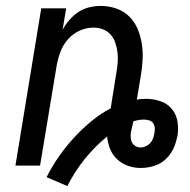

<svg xmlns="http://www.w3.org/2000/svg" viewBox="-20 -558 640 647"><path d="M207 69 137 39Q155 3 178 -30Q201 -63 228 -92.5Q255 -122 286 -148Q317 -174 353 -193L372 -312Q375 -329 376.5 -346.5Q378 -364 376 -380.5Q374 -397 369 -412.5Q364 -428 353.5 -440.5Q343 -453 327.5 -459Q312 -465 295 -465Q271 -465 248 -454.5Q225 -444 208.5 -425Q192 -406 183.5 -383Q175 -360 171 -337L115 0H32L119 -530H203L191 -458Q201 -476 214.5 -491.5Q228 -507 245 -518Q262 -529 281.5 -533.5Q301 -538 320 -538Q347 -538 372.5 -529Q398 -520 416 -502Q434 -484 444 -460Q454 -436 458 -409.5Q462 -383 460.5 -355.5Q459 -328 454 -300L441 -222Q449 -224 456.5 -224.5Q464 -225 472 -225Q497 -225 520.5 -217Q544 -209 559 -191Q574 -173 578 -148.5Q582 -124 578 -99Q577 -98 577 -97.5Q577 -97 577 -96Q574 -82 569 -68Q564 -54 555.5 -41.5Q547 -29 535.5 -19Q524 -9 510 -3Q496 3 482 5.5Q468 8 454 8Q431 8 410.5 0.5Q390 -7 374.5 -21.5Q359 -36 351 -56Q343 -76 341 -98Q299 -64 265 -21.5Q231 21 207 69ZM454 -61Q462 -61 471 -65Q480 -69 486 -75.5Q492 -82 495.5 -91Q499 -100 500 -108Q502 -117 501.5 -126.5Q501 -136 496 -143Q491 -150 482.5 -152.5Q474 -155 465 -155Q456 -155 447 -153.5Q438 -152 429 -149V-147Q427 -138 425 -129.5Q423 -121 421 -112Q420 -103 420.5 -94Q421 -85 425 -77.5Q429 -70 437 -65.5Q445 -61 454 -61Z"/></svg>

Font: Iosevka Curly Extended
Style: Italic
Weight: 400
Width: 7
Italic angle: -9°
Monospace: yes
Designer: Belleve Invis
Foundry: Belleve Invis
Version: Version 11.1.0; ttfautohint (v1.8.3)